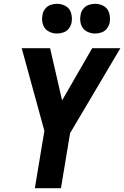

<svg xmlns="http://www.w3.org/2000/svg" viewBox="-20 -988 652 1008"><path d="M163 0H300L348 -289L612 -735H464L306 -461L243 -735H94L213 -301ZM479 -812Q496 -812 513.5 -818Q531 -824 542 -839Q553 -854 556 -871Q560 -896 553 -920Q546 -944 525 -956Q504 -968 479 -968Q462 -968 445 -962Q428 -956 416.5 -941Q405 -926 403 -909Q398 -884 405 -860.5Q412 -837 433 -824.5Q454 -812 479 -812ZM279 -812Q296 -812 313.5 -818Q331 -824 342 -839Q353 -854 356 -871Q360 -896 353 -920Q346 -944 325 -956Q304 -968 279 -968Q262 -968 245 -962Q228 -956 216.5 -941Q205 -926 203 -909Q198 -884 205 -860.5Q212 -837 233 -824.5Q254 -812 279 -812Z"/></svg>

Font: Iosevka Sparkle Extrabold
Style: Italic
Weight: 800
Italic angle: -9°
Designer: Belleve Invis
Foundry: Belleve Invis
Version: Version 4.5.0; ttfautohint (v1.8.3)